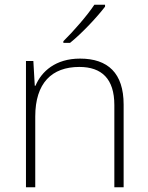

<svg xmlns="http://www.w3.org/2000/svg" viewBox="-20 -786 622 806"><path d="M421 -758V-766H376C348 -723 287 -653 246 -613V-606H274C326 -648 388 -715 421 -758ZM316 -540C213 -540 154 -486 129 -426H126L120 -530H89V0H128V-297C128 -437 197 -505 313 -505C407 -505 460 -455 460 -345V0H499V-347C499 -479 433 -540 316 -540Z"/></svg>

Font: Noto Sans Myanmar ExtraLight
Style: Regular
Weight: 200
Designer: Monotype Design Team
Foundry: Monotype Imaging Inc.
Version: Version 2.107